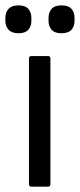

<svg xmlns="http://www.w3.org/2000/svg" viewBox="-37 -696 298 716"><path d="M80 0Q71 0 71 -9V-478Q71 -487 80 -487H142Q151 -487 151 -478V-9Q151 0 142 0ZM32 -572Q7 -572 -5 -585Q-17 -598 -17 -619V-629Q-17 -650 -5 -663Q7 -676 32 -676Q57 -676 68.5 -663Q80 -650 80 -629V-619Q80 -598 68.5 -585Q57 -572 32 -572ZM192 -572Q167 -572 155.5 -585Q144 -598 144 -619V-629Q144 -650 155.5 -663Q167 -676 192 -676Q218 -676 229.5 -663Q241 -650 241 -629V-619Q241 -598 229.5 -585Q218 -572 192 -572Z"/></svg>

Font: Sofia Sans Semi Condensed
Style: Regular
Weight: 400
Designer: Botio Nikoltchev, Ani Petrova
Foundry: lettersoup
Version: Version 4.100; ttfautohint (v1.8.4.7-5d5b)